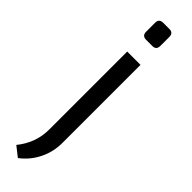

<svg xmlns="http://www.w3.org/2000/svg" viewBox="-309 -679 868 868"><g transform="rotate(45 125.0 -245.5)"><path d="M106 -694H146Q171 -694 171 -668V-611Q171 -585 146 -585H106Q80 -585 80 -611V-668Q80 -694 106 -694ZM168 -487V12Q168 70 143 120Q118 170 74 203L27 166Q83 97 83 12V-487Z"/></g></svg>

Font: Exo 2
Style: Regular
Weight: 400
Designer: Natanael Gama
Version: Version 1.001;PS 001.001;hotconv 1.0.70;makeotf.lib2.5.58329